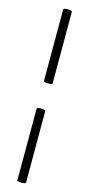

<svg xmlns="http://www.w3.org/2000/svg" viewBox="-138 -769 444 962"><g transform="rotate(15 84.0 -288.0)"><path d="M63 154V-216Q63 -221 74.5 -222.5Q86 -224 97 -222.5Q108 -221 108 -216V154Q108 159 97 160.5Q86 162 74.5 160.5Q63 159 63 154ZM63 -360V-731Q63 -736 74.5 -737.5Q86 -739 97 -737.5Q108 -736 108 -731V-360Q108 -356 97 -354.5Q86 -353 74.5 -354.5Q63 -356 63 -360Z"/></g></svg>

Font: Cormorant Infant Light SemiBold
Style: Regular
Weight: 600
Version: Version 4.001